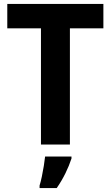

<svg xmlns="http://www.w3.org/2000/svg" viewBox="-20 -734 563 975"><path d="M335 0H188V-590H17V-714H505V-590H335ZM343 71Q331 108 312 146.5Q293 185 268 221H181V208Q187 189 192.5 162.5Q198 136 202.5 108.5Q207 81 209 61H343Z"/></svg>

Font: Noto Sans Lao SemiCondensed
Style: Bold
Weight: 700
Width: 4
Designer: Monotype Design Team
Foundry: Monotype Imaging Inc.
Version: Version 2.003; ttfautohint (v1.8.4.7-5d5b)